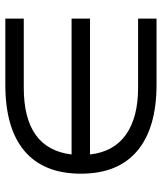

<svg xmlns="http://www.w3.org/2000/svg" viewBox="38 -722 622 739"><g transform="rotate(-90 349.5 -352.0)"><path d="M394 -61Q227 -61 139 -135Q51 -209 51 -352Q51 -495 138 -569Q225 -643 394 -643H648V-572H382Q147 -572 125 -388H648V-317H125Q135 -226 201 -179Q267 -132 382 -132H648V-61Z"/></g></svg>

Font: hextelugu15
Style: Book
Weight: 400
Designer: Jelle Bosma - Monotype Design Team
Foundry: Monotype Imaging Inc.
Version: Version 2.003